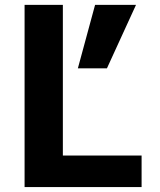

<svg xmlns="http://www.w3.org/2000/svg" viewBox="-20 -752 644 774"><path d="M528.3 -732.4 411.1 -476.6H293.9L363.3 -732.4ZM233.4 -732.4V-125H550.8V2H79.1V-732.4Z"/></svg>

Font: Nasu
Style: Bold
Weight: 700
Designer: Ryoko NISHIZUKA (kana &amp; ideographs); Paul D. Hunt (Latin, Greek &amp; Cyrillic); Wenlong ZHANG (bopomofo); Sandoll C
Version: Version 2014.1215